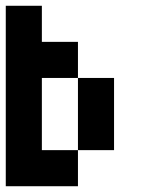

<svg xmlns="http://www.w3.org/2000/svg" viewBox="-20 -645 540 665"><path d="M125 -125H250V0H0V-625H125V-500H250V-375H125ZM250 -125V-375H375V-125Z"/></svg>

Font: Tiny5
Style: Regular
Weight: 400
Designer: Stefan Schmidt
Foundry: Made with Bits'n'Picas by Kreative Software
Version: Version 1.002; ttfautohint (v1.8.4.7-5d5b)